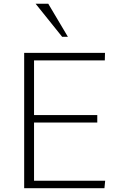

<svg xmlns="http://www.w3.org/2000/svg" viewBox="-20 -988 605 1008"><path d="M106.9 0V-710.4H531.2L530.3 -670.9H158.7V-383.8H490.7V-344.7H158.7V-39.1H532.2L528.3 0ZM306.2 -794.9 167 -968.3H233.4L336.4 -794.9Z"/></svg>

Font: Comme Thin
Style: Regular
Weight: 250
Version: Version 1.000;gftools[0.9.27]